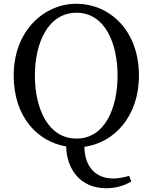

<svg xmlns="http://www.w3.org/2000/svg" viewBox="-20 -770 813 1024"><path d="M166 -367C166 -539 235 -702 388 -702C540 -702 607 -539 607 -367C607 -194 540 -31 388 -31C235 -31 166 -194 166 -367ZM669 168C635 177 609 182 585 182C491 182 432 121 430 13C586 -8 721 -146 721 -367C721 -614 558 -750 388 -750C216 -750 53 -607 53 -367C53 -145 182 -14 333 11C335 131 408 234 546 234C591 234 642 222 680 198Z"/></svg>

Font: Source Han Serif JP Medium
Style: Regular
Weight: 500
Designer: Ryoko NISHIZUKA 西塚涼子 (kana & ideographs); Frank Grießhammer (Latin, Greek & Cyrillic); Wenlong ZHANG 张文龙 (bopomofo); San
Foundry: Adobe Systems Incorporated
Version: Version 1.001;PS 1.001;hotconv 16.6.54;makeotf.lib2.5.65590